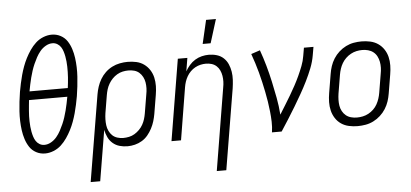

<svg xmlns="http://www.w3.org/2000/svg" viewBox="-59 -880 2618 1224"><g transform="rotate(-5 1250.0 -268.0)"><path d="M201 8Q170 8 144 -6Q118 -20 102.5 -43.5Q87 -67 78 -95Q69 -123 65 -152.5Q61 -182 60 -212.5Q59 -243 61 -273.5Q63 -304 66.5 -335Q70 -366 75 -397Q80 -424 85.5 -450.5Q91 -477 98.5 -504Q106 -531 115.5 -557Q125 -583 138 -608.5Q151 -634 167.5 -658Q184 -682 205 -701.5Q226 -721 253.5 -732Q281 -743 308 -743Q339 -743 365 -729Q391 -715 406.5 -691.5Q422 -668 431 -640Q440 -612 444 -582.5Q448 -553 449 -522.5Q450 -492 448 -461.5Q446 -431 442.5 -400Q439 -369 434 -338Q429 -311 423.5 -284.5Q418 -258 410.5 -231Q403 -204 393.5 -178Q384 -152 371 -126.5Q358 -101 341.5 -77Q325 -53 304 -33.5Q283 -14 255.5 -3Q228 8 201 8ZM136 -395H381Q383 -412 385 -429Q387 -446 388 -463Q389 -480 389.5 -497Q390 -514 389.5 -531Q389 -548 387.5 -564.5Q386 -581 383 -597Q380 -613 375 -629Q370 -645 361.5 -658Q353 -671 339 -679.5Q325 -688 308 -688Q286 -688 265 -676Q244 -664 229 -646Q214 -628 203 -607.5Q192 -587 183 -566.5Q174 -546 167 -524.5Q160 -503 154.5 -481.5Q149 -460 144.5 -438.5Q140 -417 136 -395ZM201 -47Q223 -47 244 -59Q265 -71 280 -89Q295 -107 306 -127.5Q317 -148 326 -168.5Q335 -189 342 -210.5Q349 -232 354.5 -253.5Q360 -275 364.5 -296.5Q369 -318 373 -340H128Q126 -323 124.5 -306Q123 -289 121.5 -272Q120 -255 119.5 -238Q119 -221 119.5 -204Q120 -187 121.5 -170.5Q123 -154 126 -138Q129 -122 134 -106Q139 -90 147.5 -77Q156 -64 170 -55.5Q184 -47 201 -47Z M474 215 566 -338Q570 -362 578 -386.5Q586 -411 599.5 -434Q613 -457 632.5 -475.5Q652 -494 675.5 -506Q699 -518 725 -523Q751 -528 775 -528Q804 -528 831 -522Q858 -516 879.5 -500.5Q901 -485 915.5 -462.5Q930 -440 936 -413.5Q942 -387 941.5 -359Q941 -331 936 -302L916 -182Q912 -159 905 -136Q898 -113 886.5 -91Q875 -69 859 -49.5Q843 -30 821.5 -17Q800 -4 776 2Q752 8 729 8Q702 8 677.5 1Q653 -6 634 -22.5Q615 -39 604.5 -61.5Q594 -84 589 -109L535 215ZM706 -47Q724 -47 743 -51Q762 -55 778.5 -65Q795 -75 809 -89Q823 -103 832.5 -120Q842 -137 847.5 -155Q853 -173 856 -191L876 -311Q880 -331 880.5 -350Q881 -369 878 -387.5Q875 -406 866.5 -422.5Q858 -439 844.5 -451Q831 -463 813 -468Q795 -473 775 -473Q757 -473 738.5 -469Q720 -465 703 -455Q686 -445 672.5 -431Q659 -417 649 -400Q639 -383 633.5 -365Q628 -347 625 -329L606 -215Q603 -195 602.5 -175.5Q602 -156 604.5 -137Q607 -118 615 -101Q623 -84 636 -71.5Q649 -59 667.5 -53Q686 -47 706 -47Z M1281 215 1368 -311Q1372 -331 1372.5 -350Q1373 -369 1370 -387Q1367 -405 1359.5 -421.5Q1352 -438 1339 -450Q1326 -462 1308.5 -467.5Q1291 -473 1271 -473Q1254 -473 1236.5 -469Q1219 -465 1202.5 -456Q1186 -447 1172.5 -433.5Q1159 -420 1149.5 -403.5Q1140 -387 1134.5 -370Q1129 -353 1126 -335L1071 0H1010L1096 -520H1157L1143 -435Q1154 -455 1170 -473.5Q1186 -492 1206.5 -504.5Q1227 -517 1249.5 -522.5Q1272 -528 1294 -528Q1321 -528 1346 -520.5Q1371 -513 1389 -496Q1407 -479 1417 -456Q1427 -433 1431 -407.5Q1435 -382 1433.5 -355.5Q1432 -329 1428 -302L1342 215ZM1262 -600 1297 -751H1360L1313 -600Z M1653 0Q1658 -34 1657 -67Q1656 -100 1652.5 -132.5Q1649 -165 1644 -197.5Q1639 -230 1632.5 -261.5Q1626 -293 1619 -324.5Q1612 -356 1603.5 -387Q1595 -418 1585.5 -448.5Q1576 -479 1565 -509L1622 -528Q1640 -478 1654.5 -426.5Q1669 -375 1680.5 -322.5Q1692 -270 1702 -216.5Q1712 -163 1716 -108Q1734 -137 1752 -166Q1770 -195 1787.5 -224.5Q1805 -254 1821 -283.5Q1837 -313 1851 -343.5Q1865 -374 1877 -405Q1889 -436 1894 -468L1903 -520H1964L1955 -468Q1948 -426 1932 -385.5Q1916 -345 1896.5 -305.5Q1877 -266 1855 -227.5Q1833 -189 1810 -150.5Q1787 -112 1763 -74.5Q1739 -37 1715 0Z M2201 8Q2173 8 2145.5 2Q2118 -4 2096 -19Q2074 -34 2059.5 -56.5Q2045 -79 2038.5 -105.5Q2032 -132 2032.5 -160.5Q2033 -189 2038 -218L2058 -338Q2062 -363 2070 -387.5Q2078 -412 2092.5 -435Q2107 -458 2127.5 -476.5Q2148 -495 2172 -507Q2196 -519 2221.5 -523.5Q2247 -528 2272 -528Q2300 -528 2327.5 -522Q2355 -516 2377 -501Q2399 -486 2414 -463.5Q2429 -441 2435.5 -414.5Q2442 -388 2441.5 -359.5Q2441 -331 2436 -302L2416 -182Q2412 -157 2404 -132.5Q2396 -108 2381.5 -85Q2367 -62 2346.5 -43.5Q2326 -25 2302 -13Q2278 -1 2252 3.5Q2226 8 2201 8ZM2201 -47Q2220 -47 2239 -51Q2258 -55 2275.5 -64.5Q2293 -74 2307.5 -88Q2322 -102 2331.5 -119Q2341 -136 2347 -154.5Q2353 -173 2356 -191L2376 -311Q2380 -331 2380.5 -350.5Q2381 -370 2377.5 -388.5Q2374 -407 2365.5 -423.5Q2357 -440 2342.5 -451.5Q2328 -463 2309.5 -468Q2291 -473 2272 -473Q2253 -473 2234.5 -469Q2216 -465 2198.5 -455.5Q2181 -446 2166.5 -432Q2152 -418 2142 -401Q2132 -384 2126 -365.5Q2120 -347 2117 -329L2097 -209Q2094 -189 2093.5 -169.5Q2093 -150 2096 -131.5Q2099 -113 2108 -96.5Q2117 -80 2131 -68.5Q2145 -57 2163.5 -52Q2182 -47 2201 -47Z"/></g></svg>

Font: Iosevka Light Oblique
Style: Regular
Weight: 300
Italic angle: -9°
Monospace: yes
Designer: Belleve Invis
Foundry: Belleve Invis
Version: Version 32.5.0; ttfautohint (v1.8.4)